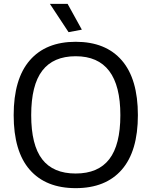

<svg xmlns="http://www.w3.org/2000/svg" viewBox="-20 -967 787 997"><path d="M336 -800 239 -947H331L405 -813ZM373 10Q218 10 134.5 -85.5Q51 -181 51 -369Q51 -557 134.5 -653.5Q218 -750 373 -750Q529 -750 612.5 -653.5Q696 -557 696 -369Q696 -182 612.5 -86Q529 10 373 10ZM373 -66Q490 -66 547.5 -140.5Q605 -215 605 -369Q605 -675 373 -675Q257 -675 199.5 -600Q142 -525 142 -369Q142 -214 199 -140Q256 -66 373 -66Z"/></svg>

Font: Encode Sans Normal
Style: Regular
Weight: 400
Designer: Pablo Impallari, Andres Torresi
Foundry: Pablo Impallari, Andres Torresi
Version: Version 1.000; ttfautohint (v1.00) -l 8 -r 50 -G 200 -x 14 -